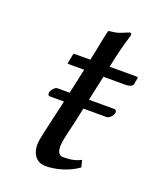

<svg xmlns="http://www.w3.org/2000/svg" viewBox="-115 -650 602 731"><g transform="rotate(20 186.0 -284.0)"><path d="M179 -429H114C112 -429 111 -428 110 -425L103 -389C102 -386 103 -385 106 -385H170L148 -284H98C89 -284 76 -269 74 -259C73 -253 74 -245 82 -245H139L136 -231C123 -171 107 -109 102 -79C93 -32 111 10 157 10C199 10 251 -5 287 -32L280 -60C251 -45 226 -45 209 -45C209 -45 208 -45 208 -45C185 -45 179 -71 188 -112C194 -142 205 -182 217 -242L218 -245H311C323 -245 336 -260 338 -271C339 -276 337 -284 328 -284H226L248 -385H340C350 -385 365 -389 367 -398L372 -423C373 -427 370 -429 365 -429H257C273 -504 275 -510 292 -568C293 -575 291 -578 285 -578C258 -568 249 -559 208 -556L205 -553C195 -514 192 -487 179 -429Z"/></g></svg>

Font: Libertinus Sans
Style: Italic
Weight: 400
Italic angle: -12°
Designer: Philipp H. Poll, Khaled Hosny
Foundry: Caleb Maclennan
Version: Version 7.050;RELEASE